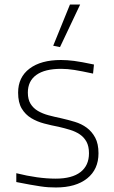

<svg xmlns="http://www.w3.org/2000/svg" viewBox="-20 -818 504 848"><path d="M215 -616 289 -798H334L245 -610ZM227 10Q210 10 194 9Q178 8 158 5Q138 2 112.5 -2.5Q87 -7 52 -14V-53Q148 -29 226 -29Q298 -29 335.5 -58Q373 -87 373 -141Q373 -172 362 -192Q351 -212 332.5 -224.5Q314 -237 289.5 -244.5Q265 -252 239 -258Q207 -264 175 -272.5Q143 -281 117.5 -296.5Q92 -312 76 -338.5Q60 -365 60 -409Q60 -477 110.5 -515Q161 -553 249 -553Q264 -553 277.5 -552Q291 -551 307.5 -549Q324 -547 345 -543Q366 -539 395 -533L391 -493Q340 -504 309 -509Q278 -514 250 -514Q178 -514 140.5 -487Q103 -460 103 -409Q103 -379 115 -359.5Q127 -340 147.5 -328Q168 -316 194 -309Q220 -302 249 -296Q280 -289 310 -280Q340 -271 363 -254Q386 -237 400.5 -210Q415 -183 415 -141Q415 -70 365 -30Q315 10 227 10Z"/></svg>

Font: Encode Sans Wide
Style: Thin
Weight: 100
Designer: Pablo Impallari, Andres Torresi
Foundry: Pablo Impallari, Andres Torresi
Version: Version 1.000; ttfautohint (v1.00) -l 8 -r 50 -G 200 -x 14 -